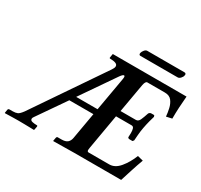

<svg xmlns="http://www.w3.org/2000/svg" viewBox="-158 -975 1236 1181"><g transform="rotate(30 460.0 -384.0)"><path d="M495 -1 347 1 346 -1 350 -23Q352 -33 359 -33H385Q414 -33 427.5 -44.5Q441 -56 445 -77L478 -266H307L170 -68Q163 -59 163 -52Q163 -40 177.5 -36.5Q192 -33 211 -33Q216 -33 216 -27L211 -1L209 1Q209 1 189.5 0.5Q170 0 144.5 -0.5Q119 -1 100 -1Q83 -1 60.5 -0.5Q38 0 21 0.5Q4 1 4 1L2 -1L6 -25Q8 -33 17 -33H39Q59 -33 72 -38.5Q85 -44 104 -70L439 -562Q450 -578 450 -589Q450 -602 435.5 -607.5Q421 -613 398 -613Q390 -613 392 -620L396 -645L398 -646H920Q916 -603 914 -563Q912 -523 912 -485L872 -476Q870 -502 863.5 -531Q857 -560 841 -580.5Q825 -601 792 -601H668Q655 -601 649 -572L613 -366H722Q739 -366 748 -386Q757 -406 767 -437Q768 -440 773 -444Q778 -448 785 -448H805L809 -438Q805 -426 798 -399Q791 -372 786 -345Q781 -318 779 -291.5Q777 -265 776 -252L769 -243H748Q741 -243 737.5 -246.5Q734 -250 735 -253Q735 -260 735.5 -267Q736 -274 736 -280Q736 -300 732 -312Q728 -324 715 -324H605L562 -76Q560 -66 560 -60Q560 -47 570 -47H717Q757 -47 789.5 -86Q822 -125 844 -180L884 -170Q869 -130 855 -86Q841 -42 828 -1ZM333 -305H485L527 -545Q528 -551 528 -556Q528 -567 522 -567Q514 -567 499 -546ZM814 -721H549Q539 -721 539 -733Q539 -736 540 -738Q542 -747 551 -758Q560 -769 570 -769H834Q846 -769 846 -757Q846 -755 845 -753Q844 -743 834 -732Q824 -721 814 -721Z"/></g></svg>

Font: Libertinus Serif SemiBold
Style: Italic
Weight: 600
Italic angle: -11.5°
Designer: Philipp H. Poll, Khaled Hosny
Foundry: Caleb Maclennan
Version: Version 7.051;RELEASE